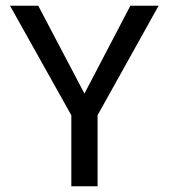

<svg xmlns="http://www.w3.org/2000/svg" viewBox="-20 -653 591 673"><path d="M15 -633 230 -249V0H322V-249L536 -633H437L276 -325L114 -633H15Z"/></svg>

Font: Tajawal Medium
Style: Regular
Weight: 500
Designer: Boutros Fonts
Foundry: Created by Boutros International 2017
Version: Version 1.700